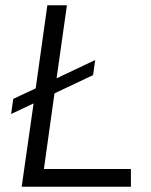

<svg xmlns="http://www.w3.org/2000/svg" viewBox="-20 -706 572 726"><path d="M475 -67V0H62L107 -315L22 -275L30 -332L115 -372L159 -686H233L194 -410L340 -479L332 -422L186 -353L146 -67Z"/></svg>

Font: Chivo Light Italic
Style: Regular
Weight: 300
Italic angle: -8.05°
Designer: Hector Gatti
Foundry: Omnibus-Type
Version: Version 1.007